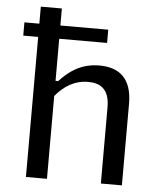

<svg xmlns="http://www.w3.org/2000/svg" viewBox="-54 -812 728 859"><g transform="rotate(5 310.0 -382.5)"><path d="M189 0V-372C227 -418 274.5 -448 335.5 -448C387.5 -448 431 -426 431 -342.5V0H525.5V-367.5C525.5 -479 469 -525.5 379 -525.5C294 -525.5 241 -483.5 201 -440H189V-629H404V-688.5H189V-765H94.5V-688.5H27.5V-629H94.5V0Z"/></g></svg>

Font: Monaspace Neon
Style: Regular
Weight: 400
Designer: Riley Cran & the Lettermatic Team
Foundry: Lettermatic
Version: Version 1.200 (Monaspace Neon)